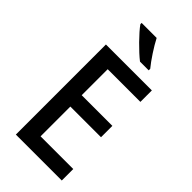

<svg xmlns="http://www.w3.org/2000/svg" viewBox="-288 -1009 1076 1076"><g transform="rotate(45 250.5 -470.5)"><path d="M260 -941H141V-931C168 -892 244 -815 288 -781H357V-793C327 -829 283 -896 260 -941ZM449 0V-91H190V-327H433V-417H190V-623H449V-714H85V0Z"/></g></svg>

Font: Noto Sans Lao Looped SemiCondensed Medium
Style: Regular
Weight: 500
Width: 4
Designer: Mark Frömberg, Ben Mitchell
Foundry: The Fontpad Ltd
Version: Version 1.002